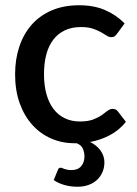

<svg xmlns="http://www.w3.org/2000/svg" viewBox="-20 -538 520 731"><path d="M459.5 -74Q432.5 -41 397.2 -22.8Q362 -4.5 323 2.5Q349 15.5 363.2 35.8Q377.5 56 377.5 80Q377.5 100 370.2 117Q363 134 349.8 146.5Q336.5 159 317.5 166Q298.5 173 275 173Q248 173 224.2 166Q200.5 159 184.5 147.5L201 107.5Q203.5 100.5 211.5 100.5Q214 100.5 217 102Q220 103.5 224.5 105Q229 106.5 235.5 108Q242 109.5 252.5 109.5Q276.5 109.5 289 94.8Q301.5 80 301.5 58Q301.5 42 295.5 28.2Q289.5 14.5 272.5 7.5H264.5Q217 7.5 175.8 -10.2Q134.5 -28 103.8 -61.8Q73 -95.5 55.2 -144.2Q37.5 -193 37.5 -255.5Q37.5 -312 53.5 -360.2Q69.5 -408.5 100.2 -443.5Q131 -478.5 176.5 -498.2Q222 -518 281.5 -518Q337 -518 379.2 -500Q421.5 -482 454.5 -449L426 -410Q421 -403.5 416.5 -400Q412 -396.5 403.5 -396.5Q395 -396.5 385.8 -402.5Q376.5 -408.5 363.8 -415.8Q351 -423 333 -429Q315 -435 288 -435Q253 -435 226.8 -422.5Q200.5 -410 182.8 -386.8Q165 -363.5 156.2 -330.2Q147.5 -297 147.5 -255.5Q147.5 -212.5 157 -179Q166.5 -145.5 184.2 -122.5Q202 -99.5 227.2 -87.5Q252.5 -75.5 284 -75.5Q315 -75.5 334.5 -83Q354 -90.5 367 -99.5Q380 -108.5 389.2 -116Q398.5 -123.5 409 -123.5Q422 -123.5 429 -113.5Z"/></svg>

Font: Lato SemiBold
Style: Regular
Weight: 600
Designer: Lukasz Dziedzic with Adam Twardoch and Botio Nikoltchev
Foundry: tyPoland Lukasz Dziedzic
Version: Version 2.015; 2015-08-06; http://www.latofonts.com/